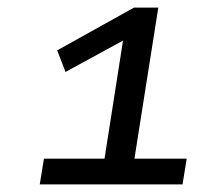

<svg xmlns="http://www.w3.org/2000/svg" viewBox="-20 -725 563 507"><path d="M85 -238 96 -306H256L308 -638L340 -637L153 -535L131 -592L334 -705H398L335 -306H473L462 -238Z"/></svg>

Font: Nunito Sans 7pt SemiExpanded Medium
Style: Italic
Weight: 500
Width: 6
Italic angle: -9°
Designer: Vernon Adams
Foundry: Vernon Adams
Version: Version 3.101;gftools[0.9.27]